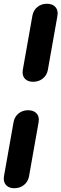

<svg xmlns="http://www.w3.org/2000/svg" viewBox="-38 -802 326 1019"><path d="M82 -418Q82 -426 83 -431L134 -719Q139 -747 160 -764.5Q181 -782 211 -782Q238 -782 253 -768Q268 -754 268 -731Q268 -723 267 -719L216 -431Q211 -403 189.5 -385.5Q168 -368 138 -368Q112 -368 97 -381.5Q82 -395 82 -418ZM-18 146Q-18 138 -17 134L34 -154Q39 -182 60 -199.5Q81 -217 111 -217Q137 -217 152.5 -203.5Q168 -190 168 -167Q168 -158 167 -154L116 134Q111 162 89.5 179.5Q68 197 38 197Q12 197 -3 183Q-18 169 -18 146Z"/></svg>

Font: Kodchasan
Style: Bold Italic
Weight: 700
Italic angle: -10°
Version: Version 1.000; ttfautohint (v1.6)